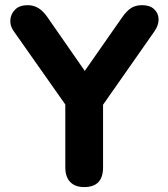

<svg xmlns="http://www.w3.org/2000/svg" viewBox="-20 -734 668 762"><path d="M314.2 8.5Q278 8.5 258.6 -11.8Q239.2 -32 239.2 -69.5V-362L270.2 -275.2L33.8 -611.2Q19.2 -631.8 21.1 -655.6Q23 -679.5 40.5 -696.5Q58 -713.5 90 -713.5Q113.2 -713.5 132.2 -702Q151.2 -690.5 168.5 -665.5L332 -430.2H300.8L465.2 -665.8Q483.2 -691.5 501 -702.5Q518.8 -713.5 543.8 -713.5Q574.5 -713.5 591.5 -697.8Q608.5 -682 609.4 -658.5Q610.2 -635 593.2 -610L358.8 -275.2L389 -362V-69.5Q389 8.5 314.2 8.5Z"/></svg>

Font: Nunito ExtraLight
Style: Regular
Weight: 200
Designer: Vernon Adams
Foundry: Vernon Adams
Version: Version 3.602;April 4, 2023;FontCreator 14.0.0.2856 64-bit